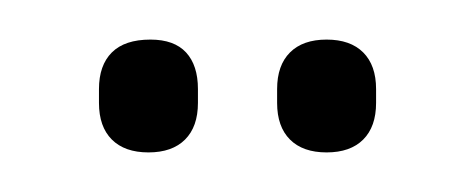

<svg xmlns="http://www.w3.org/2000/svg" viewBox="-20 -662 240 97"><path d="M55 -585Q43 -585 36.5 -591.5Q30 -598 30 -610V-617Q30 -629 36.5 -635.5Q43 -642 56 -642Q68 -642 74 -635.5Q80 -629 80 -617V-610Q80 -598 73.5 -591.5Q67 -585 55 -585ZM145 -585Q133 -585 126.5 -591.5Q120 -598 120 -610V-617Q120 -629 126.5 -635.5Q133 -642 145 -642Q157 -642 163.5 -635.5Q170 -629 170 -617V-610Q170 -598 163.5 -591.5Q157 -585 145 -585Z"/></svg>

Font: Sofia Sans Extra Condensed ExtraLight
Style: Regular
Weight: 250
Designer: Botio Nikoltchev, Ani Petrova
Foundry: lettersoup
Version: Version 4.101